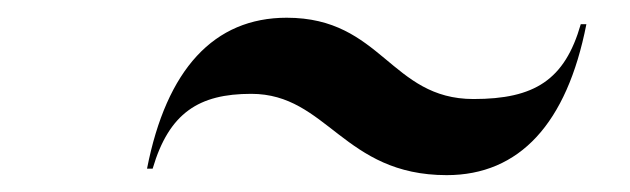

<svg xmlns="http://www.w3.org/2000/svg" viewBox="-20 -538 728 222"><path d="M270.5 -429.5C358.5 -429.5 377 -335.5 496.5 -335.5C580.5 -335.5 635.5 -395 658 -510H651.5C633 -445.5 598 -423.5 527.5 -423.5C431.5 -423.5 421.5 -517.5 311.5 -517.5C227.5 -517.5 172.5 -458 150 -343H156.5C175.5 -407.5 210 -429.5 270.5 -429.5Z"/></svg>

Font: Bodoni* 96pt Medium
Style: Italic
Weight: 500
Italic angle: -13°
Version: Version 2.3